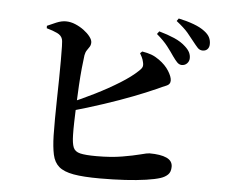

<svg xmlns="http://www.w3.org/2000/svg" viewBox="-56 -867 1111 948"><g transform="rotate(5 500.0 -392.5)"><path d="M825.7 -575.2Q813.3 -575.8 803.3 -586.1Q793.4 -596.4 781 -613.9Q767.2 -634.6 746.9 -661Q726.6 -687.4 691.5 -717.1L701.7 -731Q743.5 -719.3 777.8 -704.5Q812.1 -689.6 834.6 -668.3Q850.7 -653.6 857.2 -640Q863.6 -626.4 863.3 -612.1Q863.1 -596.7 852.5 -585.8Q842 -575 825.7 -575.2ZM472.5 18Q390.4 18 341.8 9.3Q293.2 0.6 268.8 -20.4Q244.5 -41.4 236.4 -79Q228.3 -116.6 226.8 -173.5Q226.1 -209.4 226.3 -256.2Q226.6 -302.9 227.6 -353.9Q228.6 -404.9 229.4 -454.4Q230.2 -504 230.1 -545.6Q230 -587.2 229.4 -615.8Q228.8 -644.3 225.6 -652.2Q220.2 -669.3 199.8 -679.1Q179.4 -688.9 146.9 -698L146.6 -710Q165 -718.8 191.5 -729.7Q217.9 -740.6 240 -740.1Q262.5 -739.8 285.4 -730.3Q308.2 -720.8 328 -706.2Q347.7 -691.6 359.8 -675.8Q372 -660 372 -647.2Q372 -634.1 366 -625.1Q360 -616.1 353.3 -606.2Q346.7 -596.4 343.9 -581.1Q340.5 -556.9 336.5 -516.8Q332.5 -476.7 329.8 -429.9Q327.1 -383 325.2 -336Q323.4 -288.9 322.4 -249.3Q321.4 -209.7 322.1 -184.6Q322.8 -143.6 331 -123.1Q339.2 -102.7 365.5 -96.5Q391.8 -90.2 445.8 -90.2Q519.1 -90.2 573.7 -99.6Q628.3 -108.9 662.1 -117.8Q696 -126.8 705.8 -126.8Q761.7 -126.8 791.3 -113.1Q820.8 -99.5 820.8 -70.4Q820.8 -44.4 807.1 -31.1Q793.4 -17.8 771.9 -10.8Q745.9 -2.2 701 4.4Q656 11 598 14.5Q539.9 18 472.5 18ZM281.9 -337.2Q348 -364.6 413.2 -397.4Q478.5 -430.1 532.8 -463.9Q587.1 -497.7 619.9 -529.3Q631.7 -540 635.2 -549.2Q638.6 -558.4 634.5 -573.8Q632 -586.1 626.1 -597.7Q620.2 -609.2 616.6 -615.4L626.7 -624.6Q652.8 -620.4 672.1 -613.4Q691.4 -606.4 711.3 -592.2Q744.1 -569 761.7 -540.6Q779.3 -512.2 779.3 -493.5Q779.3 -474.7 760.4 -467.3Q741.4 -459.9 712.7 -446.3Q665.1 -424.9 601.7 -400.5Q538.2 -376 461 -350.4Q383.7 -324.7 294.2 -299.5ZM922.7 -655.3Q908 -655.6 897.8 -666.6Q887.6 -677.6 872.8 -696.6Q859.4 -714.4 840.6 -736.6Q821.9 -758.7 782.8 -789.5L792 -802.7Q834.3 -793.7 867.7 -781.2Q901.2 -768.7 921.8 -752.7Q941.1 -738.4 948.6 -723.1Q956.1 -707.9 955.8 -690.4Q955.8 -674.3 947 -664.8Q938.2 -655.3 922.7 -655.3Z"/></g></svg>

Font: Noto Serif KR ExtraLight
Style: Regular
Weight: 200
Designer: Ryoko NISHIZUKA 西塚涼子 (kana & ideographs); Frank Grießhammer (Latin, Greek & Cyrillic); Wenlong ZHANG 张文龙 (bopomofo); San
Foundry: Adobe
Version: Version 2.002-H1;hotconv 1.1.0;makeotfexe 2.6.0